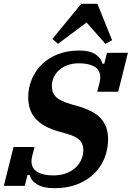

<svg xmlns="http://www.w3.org/2000/svg" viewBox="-43 -975 691 1007"><path d="M243 12Q185 12 152.5 -7.5Q120 -27 113 -57H101L87 0H-23L28 -204H138L126 -157Q122 -140 122 -129Q122 -93 152 -74Q182 -55 236 -55Q274 -55 303.5 -66Q333 -77 353 -95.5Q373 -114 383.5 -138Q394 -162 394 -188Q394 -220 375 -240Q356 -260 305 -274L266 -285Q184 -308 144.5 -351.5Q105 -395 105 -464Q105 -515 124 -560Q143 -605 177.5 -638.5Q212 -672 261.5 -691Q311 -710 372 -710Q430 -710 460 -688.5Q490 -667 493 -641H504L518 -698H628L577 -494H467L479 -541Q483 -558 483 -569Q483 -607 453 -625Q423 -643 371 -643Q337 -643 310.5 -633Q284 -623 266 -606.5Q248 -590 238.5 -568.5Q229 -547 229 -525Q229 -509 233 -495.5Q237 -482 247.5 -470Q258 -458 277.5 -448Q297 -438 328 -429L366 -418Q451 -394 487.5 -352Q524 -310 524 -246Q524 -192 504.5 -144.5Q485 -97 449 -62.5Q413 -28 361 -8Q309 12 243 12ZM232 -771 383 -955H468L545 -764L510 -745L411 -857L261 -745Z"/></svg>

Font: IBM Plex Serif
Style: Bold Italic
Weight: 700
Italic angle: -14°
Designer: Mike Abbink, Paul van der Laan, Pieter van Rosmalen
Foundry: Bold Monday
Version: Version 3.001